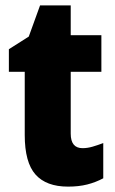

<svg xmlns="http://www.w3.org/2000/svg" viewBox="-20 -684 426 714"><path d="M287 -133Q305 -133 324 -138.5Q343 -144 364 -152V-21Q336 -6 304.5 2Q273 10 233 10Q152 10 112 -35Q72 -80 72 -182V-417H13V-501L87 -548L129 -664H243V-553H357V-417H243V-187Q243 -133 287 -133Z"/></svg>

Font: Noto Sans Malayalam Condensed Black
Style: Regular
Weight: 900
Width: 3
Designer: Jelle Bosma - Monotype Design Team
Foundry: Monotype Imaging Inc.
Version: Version 2.104; ttfautohint (v1.8.4.7-5d5b)